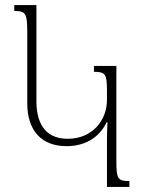

<svg xmlns="http://www.w3.org/2000/svg" viewBox="-20 -734 568 754"><path d="M400 0H488V-23C442 -23 437 -32 437 -101V-475H349V-452C395 -452 400 -442 400 -377V-341C400 -262 343 -189 246 -189C168 -189 123 -237 123 -337V-714H36V-691C82 -691 87 -680 87 -607V-329C87 -219 145 -160 241 -160C309 -160 367 -189 399 -254H402C401 -230 400 -205 400 -181Z"/></svg>

Font: Noto Serif Armenian Condensed ExtraLight
Style: Regular
Weight: 200
Width: 3
Designer: Monotype Design Team
Foundry: Monotype Imaging Inc.
Version: Version 2.008